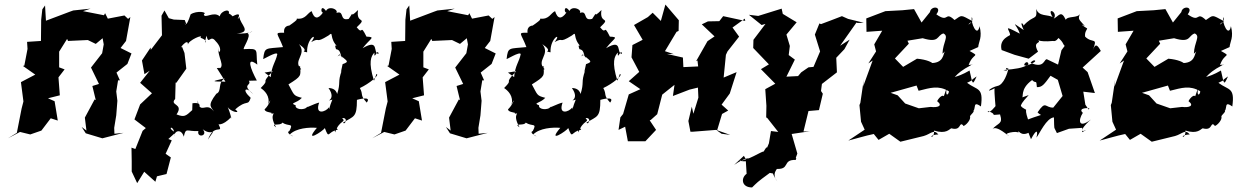

<svg xmlns="http://www.w3.org/2000/svg" viewBox="-20 -588 5440 844"><path d="M483 0 482 -26 491 -81 496 -145 491 -186 499 -235H507L492 -269L540 -307L558 -353L510 -377L534 -408L553 -513L543 -505L527 -520L454 -506L442 -530L437 -521L345 -539L378 -550L302 -542L288 -537L182 -497L178 -564L166 -547L161 -501L160 -408L99 -404L101 -373L87 -300L81 -298L135 -260L72 -227L83 -142L75 -111L54 -4L15 20L68 -8L113 3L162 -14L203 -68L234 -58L220 -143L191 -156L243 -169L237 -248L264 -283L240 -292V-361L275 -417L279 -408L366 -412L401 -395L431 -420L436 -393L429 -354L380 -291L415 -219L386 -210L401 -148L396 -151L353 -71L360 -14L339 -30L357 -2L430 20L523 -4Z M801 -477 792 -500 744 -502 722 -508 703 -542 690 -519 692 -433 643 -369 642 -379 604 -322 615 -262 638 -277 596 -224 648 -178 596 -129 571 -63 621 -25 607 -13 575 67 558 61 559 121V166L583 217L614 167L663 211L670 187L712 177L731 104L708 88L735 29L720 23L752 -6C706 -28 748 -45 748 12C742 -10 776 -27 788 13C797 -30 801 -9 852 -12C844 20 897 10 871 -20C915 15 934 -37 894 26C921 -49 964 5 941 -41C935 -45 955 -29 998 -75C988 -64 1008 -50 981 -118C992 -96 1044 -86 1014 -107C1065 -153 1070 -119 1082 -158C1038 -198 1065 -208 1094 -173C1038 -220 1088 -210 1074 -233L1109 -234C1081 -286 1060 -343 1111 -304C1103 -369 1123 -376 1053 -372C1041 -369 1089 -433 1068 -442C1114 -461 1077 -436 1021 -441C1091 -446 1034 -482 1033 -513C1006 -482 1062 -549 1000 -515C1031 -486 977 -551 982 -520C1002 -555 951 -543 946 -516C919 -541 879 -503 876 -525C894 -535 846 -543 818 -525C797 -460 792 -485 792 -485ZM825 -104C796 -77 790 -72 756 -85C790 -134 723 -123 750 -153L752 -225L755 -224L799 -286L791 -355L780 -383C760 -363 808 -427 806 -392C808 -411 878 -441 861 -422C908 -407 870 -380 888 -431C897 -387 904 -439 928 -407C966 -369 937 -339 941 -380C933 -337 977 -293 937 -284C944 -287 959 -291 933 -289L971 -229C912 -230 903 -229 969 -244C935 -227 957 -186 931 -176C888 -120 910 -119 920 -98C888 -145 859 -79 849 -147C848 -93 880 -143 826 -134Z M1143 -269 1179 -275C1117 -210 1173 -248 1126 -201C1141 -191 1170 -166 1158 -126C1175 -169 1170 -133 1143 -107C1146 -91 1184 -96 1172 -88C1203 -92 1156 -93 1194 -28C1164 -49 1215 -33 1221 -49C1250 -30 1272 -50 1252 -12C1228 -3 1296 25 1254 3C1282 -25 1339 -29 1373 -26C1312 46 1401 -13 1408 -25C1428 28 1419 -10 1465 -18C1451 -34 1443 -53 1453 -6C1472 -63 1504 -48 1484 -69C1513 -72 1496 -36 1488 -49C1536 -78 1549 -71 1549 -149C1549 -149 1617 -169 1592 -137C1560 -173 1579 -169 1562 -201C1603 -220 1651 -259 1635 -263L1624 -233C1598 -316 1611 -341 1626 -357C1623 -318 1641 -380 1644 -351C1617 -353 1650 -421 1574 -376C1609 -421 1633 -425 1591 -427C1561 -488 1578 -430 1548 -468C1600 -517 1543 -479 1554 -544C1507 -497 1546 -556 1513 -505C1465 -492 1503 -558 1442 -523C1491 -534 1429 -571 1413 -540C1390 -572 1388 -531 1400 -533C1378 -502 1361 -504 1350 -539C1331 -531 1324 -502 1286 -506C1275 -500 1307 -513 1245 -471C1274 -476 1223 -485 1229 -444C1182 -445 1201 -443 1224 -381C1148 -373 1143 -383 1137 -329C1132 -323 1196 -364 1199 -350C1192 -315 1174 -300 1170 -249ZM1478 -269 1483 -280C1462 -222 1480 -231 1461 -171C1464 -159 1467 -201 1424 -201C1464 -145 1399 -141 1441 -150C1416 -91 1431 -87 1426 -116C1411 -95 1363 -81 1383 -137C1367 -135 1299 -101 1334 -120C1314 -99 1274 -109 1280 -125C1250 -136 1284 -133 1307 -158C1268 -168 1274 -170 1248 -217C1307 -254 1302 -254 1299 -298L1284 -291C1299 -283 1284 -274 1304 -284C1264 -322 1332 -348 1294 -394C1349 -356 1291 -366 1330 -358C1327 -422 1383 -449 1348 -403C1391 -427 1361 -393 1424 -432C1450 -454 1423 -422 1466 -380C1475 -371 1444 -408 1457 -372C1480 -368 1473 -348 1485 -333C1480 -366 1447 -320 1472 -349C1503 -320 1520 -318 1486 -306Z M2084 0 2083 -26 2092 -81 2097 -145 2092 -186 2100 -235H2108L2093 -269L2141 -307L2159 -353L2111 -377L2135 -408L2154 -513L2144 -505L2128 -520L2055 -506L2043 -530L2038 -521L1946 -539L1979 -550L1903 -542L1889 -537L1783 -497L1779 -564L1767 -547L1762 -501L1761 -408L1700 -404L1702 -373L1688 -300L1682 -298L1736 -260L1673 -227L1684 -142L1676 -111L1655 -4L1616 20L1669 -8L1714 3L1763 -14L1804 -68L1835 -58L1821 -143L1792 -156L1844 -169L1838 -248L1865 -283L1841 -292V-361L1876 -417L1880 -408L1967 -412L2002 -395L2032 -420L2037 -393L2030 -354L1981 -291L2016 -219L1987 -210L2002 -148L1997 -151L1954 -71L1961 -14L1940 -30L1958 -2L2031 20L2124 -4Z M2213 -269 2249 -275C2187 -210 2243 -248 2196 -201C2211 -191 2240 -166 2228 -126C2245 -169 2240 -133 2213 -107C2216 -91 2254 -96 2242 -88C2273 -92 2226 -93 2264 -28C2234 -49 2285 -33 2291 -49C2320 -30 2342 -50 2322 -12C2298 -3 2366 25 2324 3C2352 -25 2409 -29 2443 -26C2382 46 2471 -13 2478 -25C2498 28 2489 -10 2535 -18C2521 -34 2513 -53 2523 -6C2542 -63 2574 -48 2554 -69C2583 -72 2566 -36 2558 -49C2606 -78 2619 -71 2619 -149C2619 -149 2687 -169 2662 -137C2630 -173 2649 -169 2632 -201C2673 -220 2721 -259 2705 -263L2694 -233C2668 -316 2681 -341 2696 -357C2693 -318 2711 -380 2714 -351C2687 -353 2720 -421 2644 -376C2679 -421 2703 -425 2661 -427C2631 -488 2648 -430 2618 -468C2670 -517 2613 -479 2624 -544C2577 -497 2616 -556 2583 -505C2535 -492 2573 -558 2512 -523C2561 -534 2499 -571 2483 -540C2460 -572 2458 -531 2470 -533C2448 -502 2431 -504 2420 -539C2401 -531 2394 -502 2356 -506C2345 -500 2377 -513 2315 -471C2344 -476 2293 -485 2299 -444C2252 -445 2271 -443 2294 -381C2218 -373 2213 -383 2207 -329C2202 -323 2266 -364 2269 -350C2262 -315 2244 -300 2240 -249ZM2548 -269 2553 -280C2532 -222 2550 -231 2531 -171C2534 -159 2537 -201 2494 -201C2534 -145 2469 -141 2511 -150C2486 -91 2501 -87 2496 -116C2481 -95 2433 -81 2453 -137C2437 -135 2369 -101 2404 -120C2384 -99 2344 -109 2350 -125C2320 -136 2354 -133 2377 -158C2338 -168 2344 -170 2318 -217C2377 -254 2372 -254 2369 -298L2354 -291C2369 -283 2354 -274 2374 -284C2334 -322 2402 -348 2364 -394C2419 -356 2361 -366 2400 -358C2397 -422 2453 -449 2418 -403C2461 -427 2431 -393 2494 -432C2520 -454 2493 -422 2536 -380C2545 -371 2514 -408 2527 -372C2550 -368 2543 -348 2555 -333C2550 -366 2517 -320 2542 -349C2573 -320 2590 -318 2556 -306Z M3152 0 3132 -14 3154 -87 3181 -102 3152 -128 3188 -177 3218 -271 3161 -247 3171 -347 3178 -362 3229 -427 3200 -467 3254 -506 3256 -496 3159 -517 3142 -495 3092 -494 3065 -481 3121 -428 3090 -407 3040 -319 3046 -322 3049 -296 2984 -293 2982 -335 2911 -351 2942 -350 2903 -363 2954 -448 2963 -452 2964 -499 2905 -568 2885 -496 2849 -532 2828 -513 2767 -478 2805 -413 2760 -390 2756 -336 2790 -272 2744 -231 2795 -196 2744 -173 2719 -87 2707 -72 2699 -17 2728 -31 2740 33H2817L2864 -17L2836 -59L2841 -61L2869 -86L2891 -172C2909 -187 2928 -201 2945 -215L2938 -166L3011 -194L3048 -203L3050 -159L3028 -88L3021 -119L3006 -56L3015 -9H3026L3128 -17L3190 5Z M3250 97 3258 111 3262 176C3236 194 3239 236 3286 236C3309 214 3305 215 3364 172C3388 178 3366 163 3397 210C3360 164 3424 139 3386 154C3458 161 3415 113 3478 115C3486 95 3470 124 3485 87L3460 1L3540 -11L3512 -10L3534 -100L3580 -104L3597 -176L3589 -188L3593 -219L3659 -270L3656 -334L3692 -372L3715 -414L3673 -387L3745 -489L3750 -487L3777 -488L3708 -505L3681 -517C3649 -505 3620 -493 3589 -482L3582 -485L3562 -436L3585 -362L3556 -294L3534 -292L3502 -270L3454 -213L3497 -254L3437 -251L3474 -326L3447 -346L3452 -386L3437 -436L3482 -490L3421 -527L3416 -550L3313 -518L3272 -523L3328 -478L3345 -483L3292 -413L3291 -377L3360 -305L3325 -284L3318 -291L3388 -220L3344 -196L3349 -123L3348 -72L3353 -69L3401 -8L3369 -12L3360 42C3343 84 3361 37 3337 78C3327 77 3266 120 3229 118C3295 135 3296 75 3207 137Z M4280 -381C4282 -405 4299 -423 4286 -473C4276 -420 4246 -488 4252 -513C4266 -486 4211 -466 4255 -495C4201 -524 4210 -523 4176 -500C4131 -542 4153 -484 4096 -525C4124 -561 4072 -564 4068 -535L4031 -489L3998 -548L3947 -543L3872 -539L3788 -507L3789 -448L3858 -453L3823 -393L3831 -362L3797 -309L3816 -322L3774 -207L3777 -238L3762 -136L3758 -126L3765 -53L3781 -18L3709 30C3745 21 3782 9 3821 1L3842 27L3889 0L3938 35L4040 10C4072 1 4084 -22 4105 3C4048 6 4088 33 4086 -14C4140 3 4153 -21 4162 -24C4208 -11 4194 -56 4214 -37C4210 -25 4250 -55 4244 -77C4247 -86 4284 -111 4234 -97C4287 -84 4243 -155 4292 -120C4304 -206 4276 -190 4231 -224C4269 -242 4234 -226 4273 -252C4253 -207 4256 -221 4242 -278C4180 -242 4157 -250 4151 -240C4186 -240 4165 -258 4249 -302C4227 -304 4282 -309 4238 -302C4257 -358 4291 -336 4242 -364ZM4129 -165C4118 -176 4094 -139 4101 -142C4125 -123 4103 -114 4071 -118L4019 -112L3959 -133L3926 -169L3895 -180L4009 -212L4018 -189C4071 -202 4104 -214 4151 -187C4152 -173 4133 -157 4142 -203ZM4134 -362C4125 -353 4131 -307 4065 -311C4097 -284 4098 -322 4011 -330L3950 -294L3914 -331L3975 -396L3969 -409L4036 -420C4111 -397 4097 -432 4127 -441C4153 -428 4125 -404 4123 -352Z M4751 -128 4742 -185 4793 -179 4761 -271 4739 -291 4819 -364C4803 -393 4795 -398 4783 -366C4808 -429 4783 -394 4750 -427C4747 -448 4759 -458 4759 -463C4746 -470 4720 -490 4749 -473C4725 -502 4716 -502 4728 -528C4719 -507 4673 -519 4665 -501C4644 -546 4635 -517 4612 -506C4633 -534 4578 -561 4607 -513C4587 -525 4546 -514 4535 -549C4540 -494 4525 -527 4478 -474C4485 -478 4456 -507 4480 -456C4414 -500 4450 -481 4463 -440C4382 -483 4419 -458 4420 -435C4427 -433 4369 -420 4383 -368L4440 -347L4502 -330L4543 -361C4515 -412 4564 -393 4541 -414C4533 -418 4541 -401 4609 -408C4632 -400 4656 -463 4624 -429C4669 -391 4639 -398 4679 -372C4678 -410 4670 -401 4646 -367L4631 -304L4583 -327C4569 -333 4573 -283 4510 -312C4524 -330 4540 -322 4524 -313C4449 -273 4498 -339 4501 -304C4471 -288 4447 -285 4391 -280C4427 -269 4384 -299 4413 -286C4409 -269 4393 -215 4364 -210C4332 -203 4305 -174 4356 -202C4347 -218 4354 -148 4356 -122C4362 -128 4324 -80 4322 -100C4371 -84 4323 -80 4376 -85C4390 -41 4368 -50 4341 -19C4360 -43 4418 17 4415 8C4377 -1 4455 -15 4456 -4C4456 -26 4463 20 4510 -9C4489 -30 4496 -18 4512 24C4536 -22 4544 -16 4536 17C4549 1 4580 -70 4613 -72C4615 -12 4611 -36 4626 -3L4679 -22L4737 -26V-7L4755 -17C4716 2 4745 -37 4776 -63C4720 -20 4719 -60 4740 -92C4711 -117 4786 -116 4765 -107ZM4471 -159C4483 -157 4460 -195 4517 -236C4535 -217 4535 -242 4538 -205C4561 -204 4570 -217 4598 -255L4630 -237L4651 -166L4610 -115C4573 -114 4578 -149 4541 -94C4557 -75 4576 -92 4499 -63C4477 -127 4508 -92 4472 -117C4482 -123 4441 -105 4502 -170Z M5385 -381C5387 -405 5404 -423 5391 -473C5381 -420 5351 -488 5357 -513C5371 -486 5316 -466 5360 -495C5306 -524 5315 -523 5281 -500C5236 -542 5258 -484 5201 -525C5229 -561 5177 -564 5173 -535L5136 -489L5103 -548L5052 -543L4977 -539L4893 -507L4894 -448L4963 -453L4928 -393L4936 -362L4902 -309L4921 -322L4879 -207L4882 -238L4867 -136L4863 -126L4870 -53L4886 -18L4814 30C4850 21 4887 9 4926 1L4947 27L4994 0L5043 35L5145 10C5177 1 5189 -22 5210 3C5153 6 5193 33 5191 -14C5245 3 5258 -21 5267 -24C5313 -11 5299 -56 5319 -37C5315 -25 5355 -55 5349 -77C5352 -86 5389 -111 5339 -97C5392 -84 5348 -155 5397 -120C5409 -206 5381 -190 5336 -224C5374 -242 5339 -226 5378 -252C5358 -207 5361 -221 5347 -278C5285 -242 5262 -250 5256 -240C5291 -240 5270 -258 5354 -302C5332 -304 5387 -309 5343 -302C5362 -358 5396 -336 5347 -364ZM5234 -165C5223 -176 5199 -139 5206 -142C5230 -123 5208 -114 5176 -118L5124 -112L5064 -133L5031 -169L5000 -180L5114 -212L5123 -189C5176 -202 5209 -214 5256 -187C5257 -173 5238 -157 5247 -203ZM5239 -362C5230 -353 5236 -307 5170 -311C5202 -284 5203 -322 5116 -330L5055 -294L5019 -331L5080 -396L5074 -409L5141 -420C5216 -397 5202 -432 5232 -441C5258 -428 5230 -404 5228 -352Z"/></svg>

Font: Asimov Aggro
Style: CondIt
Weight: 500
Designer: Google
Version: Version 2.000980; 2014